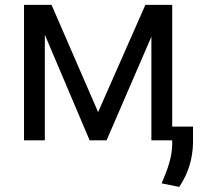

<svg xmlns="http://www.w3.org/2000/svg" viewBox="-20 -565 850 773"><path d="M565.3 -545.5H673.3V-55.4H757.1V11.4Q756 58.6 742.7 102.1Q729.4 145.6 701.7 187.5L630.7 173.3Q639.9 152 647.5 131.9Q655.2 111.9 661 92.2Q666.9 72.4 670.1 52.7Q673.3 33 673.3 12.8V0H589.5V-417.3L409.1 0H340.9L160.5 -425.1V0H76.7V-545.5H187.5L375 -113.6Z"/></svg>

Font: Interop
Style: Regular
Weight: 400
Designer: Rasmus Andersson, Google, Jang Haemin
Foundry: jhaemin
Version: Version 1.008